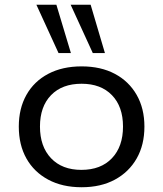

<svg xmlns="http://www.w3.org/2000/svg" viewBox="-20 -778 685 807"><path d="M323 9Q242 9 182.5 -23Q123 -55 91 -112Q59 -169 59 -246Q59 -322 91 -379Q123 -436 182.5 -467.5Q242 -499 323 -499Q404 -499 463 -467.5Q522 -436 554.5 -379Q587 -322 587 -246Q587 -169 554.5 -112Q522 -55 463 -23Q404 9 323 9ZM322 -64Q404 -64 450.5 -113Q497 -162 497 -246Q497 -330 450.5 -378Q404 -426 323 -426Q241 -426 194.5 -378Q148 -330 148 -246Q148 -162 194.5 -113Q241 -64 322 -64ZM370 -555 277 -758H361L421 -555ZM226 -555 133 -758H217L278 -555Z"/></svg>

Font: Nunito Sans 10pt SemiExpanded
Style: Regular
Weight: 400
Width: 6
Designer: Vernon Adams
Foundry: Vernon Adams
Version: Version 3.101;gftools[0.9.27]